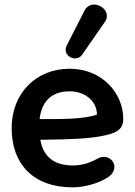

<svg xmlns="http://www.w3.org/2000/svg" viewBox="-20 -794 579 824"><path d="M291 10C343 10 403 -7 443 -33C503 -72 456 -143 400 -114C361 -92 327 -84 293 -84C222 -84 168 -112 153 -194C294 -196 357 -199 416 -210C472 -221 509 -233 509 -284C509 -394 418 -499 279 -499C136 -499 30 -395 30 -244C30 -88 125 10 291 10ZM333 -560 430 -700C468 -754 372 -809 342 -747L266 -598C245 -555 307 -522 333 -560ZM150 -283C159 -361 203 -402 279 -402C344 -402 396 -361 396 -302C334 -281 237 -283 150 -283Z"/></svg>

Font: SN Pro SemiBold
Style: Regular
Weight: 600
Designer: Tobias Whetton
Foundry: Supernotes
Version: Version 1.003;Glyphs 3.3 (3324)